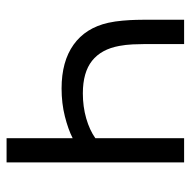

<svg xmlns="http://www.w3.org/2000/svg" viewBox="-18 -562 580 584"><g transform="rotate(90 272.0 -270.0)"><path d="M400.3 0V-201Q373.5 -187.3 333.9 -177.3Q294.3 -167.3 249 -167.3Q167 -167.3 115.9 -203.8Q64.8 -240.3 49.3 -309.3Q44.7 -330.2 42.8 -353Q40.8 -375.8 40.4 -394.4Q40 -413 40 -421V-540H114V-421Q114 -404.5 115 -383.4Q116 -362.3 119.7 -342.7Q129.7 -288 164.9 -260Q200.2 -232 264 -232Q304.2 -232 339.9 -242.2Q375.7 -252.5 400.3 -270V-540H474V0Z"/></g></svg>

Font: Manrope ExtraLight
Style: Regular
Weight: 200
Designer: Mikhail Sharanda
Foundry: Mikhail Sharanda
Version: Version 4.505